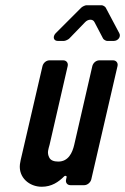

<svg xmlns="http://www.w3.org/2000/svg" viewBox="-20 -706 477 732"><path d="M234 -31 232 -22C229 -10 236 0 249 0H301C313 0 325 -10 328 -22L428 -454C431 -466 423 -476 411 -476H359C346 -476 335 -466 332 -454L263 -154C256 -124 241 -90 202 -90C185 -90 173 -95 168 -105C158 -124 165 -138 169 -154L238 -454C241 -466 233 -476 221 -476H169C156 -476 145 -466 142 -454L64 -118C60 -101 57 -89 56 -80C50 -29 92 6 139 6C177 6 203 -12 225 -34C228 -37 235 -36 234 -31ZM340 -622 373 -559C375 -555 384 -550 388 -550H414C430 -550 442 -566 435 -579L383 -677C381 -681 372 -686 368 -686H309C305 -686 294 -681 290 -677L192 -579C180 -566 184 -550 200 -550H224C229 -550 240 -555 244 -559L304 -621C316 -634 334 -634 340 -622Z"/></svg>

Font: DIN Rundschrift
Style: EngKursiv
Weight: 400
Width: 3
Version: Version 1.027